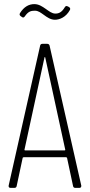

<svg xmlns="http://www.w3.org/2000/svg" viewBox="-20 -913 436 933"><path d="M149 -861C167 -861 178 -851 194 -840C209 -829 226 -817 247 -817C268 -817 300 -828 320 -865C323 -871 320 -876 315 -879L309 -882C304 -885 298 -884 295 -878C280 -853 266 -847 249 -847C232 -847 218 -859 202 -870C186 -881 169 -893 147 -893C121 -893 97 -881 77 -849C74 -843 75 -839 80 -835L87 -830C92 -826 97 -828 101 -834C117 -857 130 -861 149 -861ZM346 0H366C372 0 375 -4 375 -9C375 -10 375 -10 375 -11L221 -691C220 -696 216 -700 210 -700H186C180 -700 176 -697 175 -691L22 -11C21 -5 24 0 31 0H50C56 0 60 -3 61 -9L90 -145C90 -147 93 -149 95 -149H301C303 -149 306 -147 306 -145L335 -9C336 -3 340 0 346 0ZM99 -186 196 -633C197 -637 199 -637 200 -633L297 -186C298 -184 296 -182 294 -182H102C100 -182 98 -184 99 -186Z"/></svg>

Font: Barlow Condensed ExtraLight
Style: Regular
Weight: 275
Width: 3
Designer: Jeremy Tribby
Foundry: Tribby Type
Version: Version 1.422;hotconv 1.0.109;makeotfexe 2.5.65596